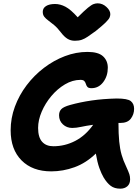

<svg xmlns="http://www.w3.org/2000/svg" viewBox="-20 -1020 842 1154"><path d="M414 -251Q381 -251 358 -272.5Q335 -294 335 -327Q335 -350 348.5 -364Q362 -378 401 -389Q462 -406 530.5 -416Q599 -426 681 -428Q747 -428 766.5 -412Q786 -396 786 -366Q786 -333 766.5 -307Q747 -281 703 -281Q697 -281 692 -281Q692 -215 696.5 -169.5Q701 -124 711 -89.5Q721 -55 737 -22Q753 13 757.5 27Q762 41 762 58Q762 85 745.5 99.5Q729 114 703 114Q668 114 645.5 97Q623 80 603 47Q589 23 577 -10.5Q565 -44 556 -97Q497 -40 428 -15Q359 10 288 10Q175 10 109.5 -56Q44 -122 44 -237Q44 -310 69.5 -379Q95 -448 140 -507.5Q185 -567 244 -612Q303 -657 370 -682.5Q437 -708 506 -708Q571 -708 599.5 -681.5Q628 -655 628 -613Q628 -563 600.5 -526.5Q573 -490 530 -490Q512 -490 505.5 -497.5Q499 -505 496.5 -514.5Q494 -524 487.5 -532Q481 -540 464 -540Q416 -540 370.5 -513Q325 -486 288.5 -442.5Q252 -399 230.5 -348.5Q209 -298 209 -251Q209 -195 233 -168Q257 -141 301 -141Q370 -141 432 -173Q494 -205 540 -270Q497 -264 467.5 -257.5Q438 -251 414 -251ZM567 -1000Q596 -1000 619.5 -978.5Q643 -957 643 -935Q643 -925 638.5 -914.5Q634 -904 615.5 -885.5Q597 -867 556 -834Q527 -813 508 -800Q489 -787 471.5 -781Q454 -775 430 -775Q405 -775 385.5 -787Q366 -799 347 -824Q325 -853 305 -869.5Q285 -886 270 -897Q255 -908 246 -919.5Q237 -931 237 -949Q237 -971 256.5 -983.5Q276 -996 311 -996Q342 -996 373.5 -979.5Q405 -963 447 -916Q487 -956 508.5 -973.5Q530 -991 542.5 -995.5Q555 -1000 567 -1000Z"/></svg>

Font: Shantell Sans Normal
Style: Bold
Weight: 700
Designer: Stephen Nixon, Anya Danilova, Shantell Martin
Foundry: Arrow Type
Version: Version 1.009;[a7da0bfa3]